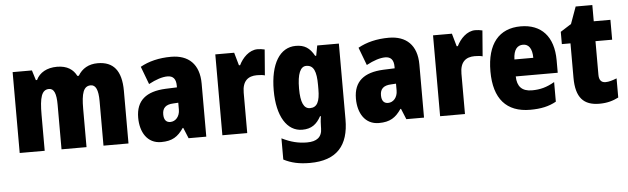

<svg xmlns="http://www.w3.org/2000/svg" viewBox="-53 -866 4278 1308"><g transform="rotate(-5 2086.0 -212.0)"><path d="M637 -563C575 -563 530 -536 502 -489H492C470 -533 429 -563 359 -563C290 -563 239 -534 216 -485H208L187 -553H55V0H226V-246C226 -364 241 -417 292 -417C326 -417 341 -381 341 -305V0H512V-262C512 -367 527 -417 577 -417C611 -417 628 -382 628 -305V0H799V-360C799 -499 744 -563 637 -563Z M1139 -563C1056 -563 985 -545 928 -513L974 -391C1024 -418 1068 -432 1103 -432C1141 -432 1161 -410 1161 -364V-352L1083 -349C951 -343 880 -287 880 -169C880 -70 927 10 1022 10C1098 10 1137 -16 1176 -73H1180L1210 0H1331V-363C1331 -496 1258 -563 1139 -563ZM1127 -245 1161 -247V-200C1161 -153 1132 -121 1096 -121C1068 -121 1052 -139 1052 -177C1052 -220 1075 -243 1127 -245Z M1730 -563C1673 -563 1626 -513 1603 -465H1595L1570 -553H1441V0H1611V-276C1611 -357 1651 -387 1711 -387C1736 -387 1752 -385 1765 -381L1779 -557C1762 -561 1746 -563 1730 -563Z M1992 -563C1883 -563 1816 -456 1816 -273C1816 -96 1883 10 1987 10C2050 10 2086 -18 2115 -71H2121C2117 -49 2115 -17 2115 3V10C2115 73 2077 99 2012 99C1952 99 1901 86 1840 56V201C1892 228 1947 240 2019 240C2204 240 2286 143 2286 -34V-553H2138L2125 -484H2118C2087 -540 2051 -563 1992 -563ZM2051 -421C2102 -421 2120 -378 2120 -283V-256C2120 -171 2101 -132 2052 -132C2010 -132 1989 -176 1989 -271C1989 -372 2011 -421 2051 -421Z M2628 -563C2545 -563 2474 -545 2417 -513L2463 -391C2513 -418 2557 -432 2592 -432C2630 -432 2650 -410 2650 -364V-352L2572 -349C2440 -343 2369 -287 2369 -169C2369 -70 2416 10 2511 10C2587 10 2626 -16 2665 -73H2669L2699 0H2820V-363C2820 -496 2747 -563 2628 -563ZM2616 -245 2650 -247V-200C2650 -153 2621 -121 2585 -121C2557 -121 2541 -139 2541 -177C2541 -220 2564 -243 2616 -245Z M3219 -563C3162 -563 3115 -513 3092 -465H3084L3059 -553H2930V0H3100V-276C3100 -357 3140 -387 3200 -387C3225 -387 3241 -385 3254 -381L3268 -557C3251 -561 3235 -563 3219 -563Z M3530 -562C3382 -562 3298 -463 3298 -274C3298 -86 3384 10 3546 10C3619 10 3674 -2 3724 -30V-164C3670 -133 3626 -121 3569 -121C3501 -121 3468 -156 3467 -225H3754V-310C3754 -474 3670 -562 3530 -562ZM3535 -436C3573 -436 3597 -405 3597 -341H3468C3470 -410 3497 -436 3535 -436Z M4073 -133C4044 -133 4029 -151 4029 -187V-417H4143V-553H4029V-664H3915L3873 -548L3799 -501V-417H3858V-182C3858 -46 3911 10 4019 10C4073 10 4112 -2 4150 -21V-152C4122 -141 4097 -133 4073 -133Z"/></g></svg>

Font: Noto Sans Armenian Condensed Black
Style: Regular
Weight: 900
Width: 3
Designer: Monotype Design Team
Foundry: Monotype Imaging Inc.
Version: Version 2.008